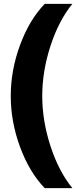

<svg xmlns="http://www.w3.org/2000/svg" viewBox="-20 -813 414 1000"><path d="M36 -313Q36 -447 84.5 -578.5Q133 -710 213 -793H357Q286 -706 243 -574Q200 -442 200 -313Q200 -184 243 -52Q286 80 357 167H213Q133 84 84.5 -47.5Q36 -179 36 -313Z"/></svg>

Font: Mona Sans ExtraBold
Style: Regular
Weight: 800
Designer: Deni Anggara
Foundry: GitHub
Version: Version 2.000